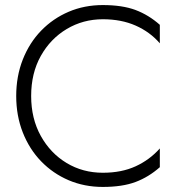

<svg xmlns="http://www.w3.org/2000/svg" viewBox="-20 -729 725 758"><path d="M103 -350Q103 -440 141 -508Q179 -576 243.5 -614.5Q308 -653 386 -653Q459 -653 515.5 -628Q572 -603 611 -558V-631Q567 -670 515 -689.5Q463 -709 386 -709Q313 -709 251 -682.5Q189 -656 142.5 -608Q96 -560 70 -494Q44 -428 44 -350Q44 -272 70 -206Q96 -140 142.5 -92Q189 -44 251 -17.5Q313 9 386 9Q463 9 515 -10.5Q567 -30 611 -69V-143Q571 -98 515.5 -72.5Q460 -47 386 -47Q307 -47 243 -85.5Q179 -124 141 -192.5Q103 -261 103 -350Z"/></svg>

Font: Jost-300-LightPL
Style: Regular
Weight: 300
Version: Version 3.300; ttfautohint (v0.97) -l 8 -r 50 -G 200 -x 14 -